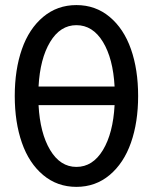

<svg xmlns="http://www.w3.org/2000/svg" viewBox="-20 -728 602 756"><path d="M523.9 -350.1Q523.9 -246.6 495.6 -166Q467.3 -85.4 411.6 -38.8Q356 7.8 280.8 7.8Q205.6 7.8 149.9 -38.8Q94.2 -85.4 66.2 -166Q38.1 -246.6 38.1 -350.1Q38.1 -453.6 66.2 -534.2Q94.2 -614.7 149.9 -661.4Q205.6 -708 280.8 -708Q356 -708 411.6 -661.6Q467.3 -615.2 495.6 -534.7Q523.9 -454.1 523.9 -350.1ZM131.8 -387.2H431.2Q425.3 -497.1 385.3 -563Q345.2 -628.9 280.8 -628.9Q217.3 -628.9 177.5 -563Q137.7 -497.1 131.8 -387.2ZM280.8 -70.8Q345.2 -70.8 385.3 -137.2Q425.3 -203.6 431.2 -314H131.8Q137.7 -203.6 177.5 -137.2Q217.3 -70.8 280.8 -70.8Z"/></svg>

Font: LT Superior Med
Style: Regular
Weight: 500
Designer: Daniel Lyons
Foundry: LyonsType
Version: Version 1.000